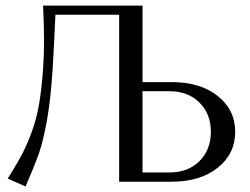

<svg xmlns="http://www.w3.org/2000/svg" viewBox="-20 -653 900 690"><path d="M492.2 -632.8V-357.9H597.2Q699.7 -357.9 762.5 -308.1Q825.2 -258.3 825.2 -179.2Q825.2 -100.1 762.2 -50Q699.2 0 597.2 0H492.2H408.2V-600.1H179.2Q174.3 -489.3 168.9 -399.9Q161.6 -292.5 148.7 -220Q135.7 -147.5 120.1 -102.5Q104.5 -57.6 71.8 17.1L7.8 -11.2Q40.5 -63 59.1 -98.4Q77.6 -133.8 94.5 -179.9Q111.3 -226.1 120.4 -278.8Q129.4 -331.5 134.8 -404.8Q138.2 -453.6 138.2 -502Q138.2 -567.9 134.8 -632.8ZM492.2 -33.2H588.9Q655.8 -33.2 696.8 -74Q737.8 -114.7 737.8 -179.2Q737.8 -243.7 696.8 -284.4Q655.8 -325.2 588.9 -325.2H492.2Z"/></svg>

Font: Resagokr
Style: Regular
Weight: 500
Designer: gluk
Foundry: gluk
Version: Version 0.95